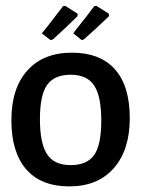

<svg xmlns="http://www.w3.org/2000/svg" viewBox="-20 -640 490 667"><path d="M143 -545.8Q187.9 -603.7 199.1 -618.7L206.5 -619.6L249.5 -592.5V-584.1Q211.2 -545.8 163.6 -502.8L155.1 -500.9L125.2 -524.3ZM244.9 -538.3Q278.5 -579.4 307.5 -618.7L315 -619.6L357.9 -592.5L358.9 -584.1Q316.8 -543 271 -502.8L263.6 -500.9L234.6 -524.3ZM229.4 -457Q328 -457 379.4 -399.1Q430.8 -341.1 430.8 -229.9Q430.8 -118.7 375.2 -55.6Q319.6 7.5 221 7.5Q122.4 7.5 71 -51.9Q19.6 -111.2 19.6 -222.4Q19.6 -333.6 75.2 -395.3Q130.8 -457 229.4 -457ZM225.7 -380.4Q169.2 -380.4 143.9 -345.3Q118.7 -310.3 118.7 -226.2Q118.7 -142.1 143.5 -104.2Q168.2 -66.4 225.2 -66.4Q282.2 -66.4 307 -101.4Q331.8 -136.4 331.8 -221Q331.8 -305.6 307 -343Q282.2 -380.4 225.7 -380.4Z"/></svg>

Font: Gurajada
Style: Regular
Weight: 400
Designer: Purushoth Kumar Guthula
Foundry: SiliconAndhra, USA.
Version: Version 1.0.3; ttfautohint (v1.2.42-39fb)